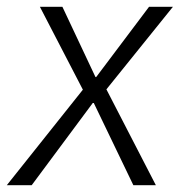

<svg xmlns="http://www.w3.org/2000/svg" viewBox="-52 -543 527 563"><path d="M220 -241 41 0H-32L191 -280L65 -523H131L228 -317H230L385 -523H455L260 -281L405 0H339L223 -241Z"/></svg>

Font: Glekhifnjqigglhiwekvrgaqftz
Style: Regular
Weight: 300
Italic angle: -8°
Designer: Carrois Corporate & Edenspiekermann
Foundry: Carrois Corporate GbR & Edenspiekermann AG
Version: Version 2.001